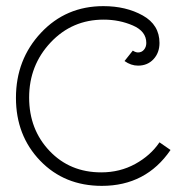

<svg xmlns="http://www.w3.org/2000/svg" viewBox="-20 -588 632 626"><path d="M310 -26Q371 -26 421 -53.5Q471 -81 500 -124L536 -99Q456 18 312 18Q190 18 111 -64Q32 -146 32 -269Q32 -394 113.5 -481Q195 -568 317 -568Q391 -568 445.5 -537.5Q500 -507 500 -448Q500 -416 480.5 -395Q461 -374 430 -374Q407 -374 386 -389L413 -423Q422 -417 430 -417Q442 -417 449.5 -426Q457 -435 457 -448Q457 -486 413 -505Q369 -524 318 -524Q215 -524 145 -449.5Q75 -375 75 -270Q75 -166 141.5 -96Q208 -26 310 -26Z"/></svg>

Font: Bhavuka
Style: Regular
Weight: 400
Version: 2.94.0; ttfautohint (v1.2) -l 7 -r 28 -G 50 -x 13 -D deva -f